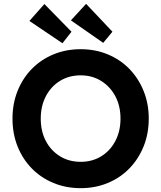

<svg xmlns="http://www.w3.org/2000/svg" viewBox="-20 -969 839 999"><path d="M400 10Q323 10 258 -17Q193 -44 145.5 -92.5Q98 -141 71.5 -207Q45 -273 45 -352Q45 -430 71.5 -496Q98 -562 145.5 -610.5Q193 -659 258 -686Q323 -713 400 -713Q476 -713 541 -686Q606 -659 653.5 -610Q701 -561 727.5 -495Q754 -429 754 -352Q754 -274 727.5 -208Q701 -142 653.5 -93Q606 -44 541 -17Q476 10 400 10ZM400 -127Q460 -127 507 -156Q554 -185 580.5 -236Q607 -287 607 -352Q607 -417 580.5 -467.5Q554 -518 507 -547.5Q460 -577 400 -577Q339 -577 292 -548Q245 -519 218.5 -468Q192 -417 192 -352Q192 -286 218.5 -235.5Q245 -185 292 -156Q339 -127 400 -127ZM517 -746 349 -863 428 -949 565 -804ZM305 -744 133 -860 211 -948 352 -804Z"/></svg>

Font: Lexend SemiBold
Style: Regular
Weight: 600
Designer: Bonnie Shaver-Troup, Thomas Jockin
Foundry: Lexend
Version: Version 1.005; ttfautohint (v1.8.3)